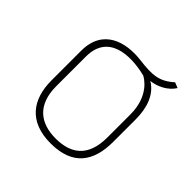

<svg xmlns="http://www.w3.org/2000/svg" viewBox="-151 -673 822 822"><g transform="rotate(45 260.0 -262.0)"><path d="M451 -310C451 -379 432 -440 379 -472C417 -476 461 -497 483 -533L458 -543C407 -497 366 -495 286 -505C187 -517 78 -487 78 -354V-175C78 -59 135 19 266 19C398 19 451 -55 451 -175ZM420 -171C420 -51 355 -11 266 -11C173 -11 110 -59 110 -171V-351C110 -485 236 -493 341 -467C348 -463 420 -426 420 -310Z"/></g></svg>

Font: Advent Pro
Style: ExtraLight
Weight: 250
Designer: Andreas Kalpakidis
Foundry: Andreas Kalpakidis
Version: Version 2.002 2007